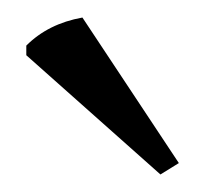

<svg xmlns="http://www.w3.org/2000/svg" viewBox="-20 -746 234 219"><path d="M74 -726 184 -560 163 -547 10 -683V-694Q35 -719 74 -726Z"/></svg>

Font: Halant
Style: Regular
Weight: 400
Designer: Hitesh Malaviya (Devanagari), Satya Rajpurohit (Latin)
Foundry: Indian Type Foundry
Version: Version 1.101;PS 1.0;hotconv 1.0.78;makeotf.lib2.5.61930; tt